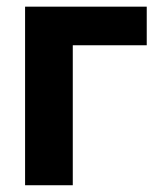

<svg xmlns="http://www.w3.org/2000/svg" viewBox="-20 -548 459 568"><path d="M414.1 -414.1H195.3V0H54.2V-528.3H414.1Z"/></svg>

Font: Roboto-o
Style: o-Bold
Weight: 700
Designer: Google
Version: Version 2.134; 2016; ttfautohint (v1.6)